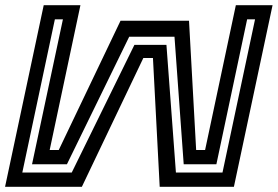

<svg xmlns="http://www.w3.org/2000/svg" viewBox="-24 -720 1071 740"><path d="M144.5 -700H286L167.5 -142H202.5L440.5 -640H704.5L732 -142H766.5L885 -700H1026.5L877.5 0H591.5L565.5 -496.5H528.5L291.5 0H-4.5ZM187.5 -645.5 62 -55H252.5L494 -547H617.5L654 -55H833.5L959 -645.5H928.5L810 -87H684L648.5 -578.5H474L234 -87H99.5L218.5 -645.5Z"/></svg>

Font: Tourney Expanded SemiBold
Style: Italic
Weight: 600
Width: 7
Italic angle: -12°
Designer: Tyler Finck
Foundry: Etcetera Type Co
Version: Version 1.010; ttfautohint (v1.8.3)